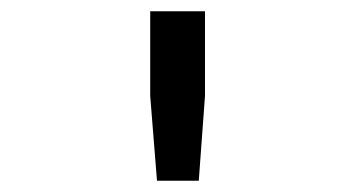

<svg xmlns="http://www.w3.org/2000/svg" viewBox="-20 -750 640 340"><path d="M246 -730H343V-580L332 -430H258L246 -580Z"/></svg>

Font: JetBrainsMono NF
Style: Regular
Weight: 400
Monospace: yes
Designer: Philipp Nurullin, Konstantin Bulenkov
Foundry: JetBrains
Version: Version 1.0.2; ttfautohint (v1.8.3)